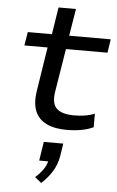

<svg xmlns="http://www.w3.org/2000/svg" viewBox="-62 -684 630 1031"><g transform="rotate(5 253.0 -168.5)"><path d="M311 9Q245 9 201.5 -12.5Q158 -34 141 -76.5Q124 -119 133 -181L171 -423H46L58 -496H188L211 -642H305L281 -496H505L494 -423H270L232 -189Q222 -125 250.5 -98.5Q279 -72 345 -72Q373 -72 400.5 -76Q428 -80 455 -91V-18Q426 -4 389 2.5Q352 9 311 9ZM200 305 165 276Q194 251 210.5 225Q227 199 230 172L243 186H179L195 84H300L289 154Q281 199 258.5 235.5Q236 272 200 305Z"/></g></svg>

Font: Nunito Sans 7pt Expanded
Style: Italic
Weight: 400
Width: 7
Italic angle: -9°
Designer: Vernon Adams
Foundry: Vernon Adams
Version: Version 3.101;gftools[0.9.27]